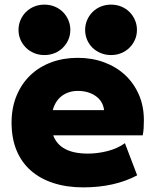

<svg xmlns="http://www.w3.org/2000/svg" viewBox="-20 -740 672 830"><path d="M172 -502Q148 -502 127.5 -510.5Q107 -519 92 -534Q77 -549 68.5 -568.5Q60 -588 60 -611Q60 -633 68.5 -653Q77 -673 92 -688Q107 -703 127.5 -711.5Q148 -720 172 -720Q196 -720 216.5 -711.5Q237 -703 252 -688Q267 -673 275.5 -653Q284 -633 284 -611Q284 -588 275.5 -568.5Q267 -549 252 -534Q237 -519 216.5 -510.5Q196 -502 172 -502ZM460 -502Q436 -502 415.5 -510.5Q395 -519 380 -533.5Q365 -548 356.5 -568Q348 -588 348 -611Q348 -633 356.5 -653Q365 -673 380 -688Q395 -703 415.5 -711.5Q436 -720 460 -720Q484 -720 504.5 -711.5Q525 -703 540 -688Q555 -673 563.5 -653Q572 -633 572 -611Q572 -588 563.5 -568.5Q555 -549 540 -534Q525 -519 504.5 -510.5Q484 -502 460 -502ZM30 -210Q30 -274 51.5 -326Q73 -378 111 -414.5Q149 -451 201.5 -470.5Q254 -490 316 -490Q378 -490 430.5 -470.5Q483 -451 521 -415.5Q559 -380 580.5 -330.5Q602 -281 602 -220Q602 -202 601 -186Q600 -170 597 -155H210Q239 -76 360 -76Q402 -76 445 -87Q488 -98 520 -121L573 18Q475 70 340 70Q269 70 211.5 51.5Q154 33 113.5 -2.5Q73 -38 51.5 -90Q30 -142 30 -210ZM430 -264Q425 -303 393.5 -325Q362 -347 316 -347Q278 -347 249 -326.5Q220 -306 208 -264Z"/></svg>

Font: OA Gothic ExtraBold
Style: Regular
Weight: 800
Designer: Choi Chi-young, Lee Jaesang, Lee Juhyun, Han Dohee
Foundry: DDUNGSANG CORP.
Version: Version 1.000;Build 20210203